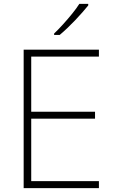

<svg xmlns="http://www.w3.org/2000/svg" viewBox="-20 -970 591 990"><path d="M102 0V-714H490V-678H141V-394H470V-358H141V-36H490V0ZM435 -942Q422 -926 405 -906.5Q388 -887 368 -866Q348 -845 327.5 -825.5Q307 -806 288 -790H259V-797Q280 -817 305 -844.5Q330 -872 353 -900.5Q376 -929 389 -950H435Z"/></svg>

Font: Noto Sans Symbols ExtraLight
Style: Regular
Weight: 250
Version: Version 2.002